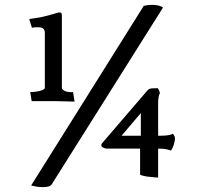

<svg xmlns="http://www.w3.org/2000/svg" viewBox="-20 -717 838 788"><path d="M570 -693Q573 -694 583 -695.5Q593 -697 605 -697Q617 -697 629 -694.5Q641 -692 649 -686L192 40Q188 46 178.5 48.5Q169 51 156.5 51Q144 51 131 49Q118 47 108 44ZM682 -99Q667 -104 657 -105.5Q647 -107 629 -107V12Q614 11 591 8.5Q568 6 555 0V-107H418Q415 -107 410 -108.5Q405 -110 401 -112.5Q397 -115 396 -119Q395 -123 398 -128L587 -348Q594 -354 605.5 -354.5Q617 -355 628 -355Q631 -350 633.5 -344.5Q636 -339 636 -334Q629 -322 629 -292V-160H641Q656 -160 669.5 -162Q683 -164 690 -168Q693 -164 695.5 -159Q698 -154 698 -151Q698 -137 693 -122.5Q688 -108 682 -99ZM164 -582Q164 -591 159 -598Q154 -605 138 -605Q136 -605 127.5 -605Q119 -605 111 -603L100 -639Q114 -641 134 -644Q154 -647 171 -652Q181 -654 197 -659Q213 -664 221 -666Q230 -666 232 -663.5Q234 -661 234 -648V-356Q234 -351 244.5 -344.5Q255 -338 280 -339L286 -300Q266 -300 245.5 -301Q225 -302 204 -302H110L104 -339Q134 -340 149 -345.5Q164 -351 164 -356ZM558 -253 479 -160H558Z"/></svg>

Font: Lusitana
Style: Bold
Weight: 700
Designer: Ana Paula Megda
Foundry: Ana Paula Megda
Version: Version 1.000; ttfautohint (v1.1) -l 8 -r 50 -G 200 -x 14 -D